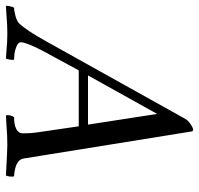

<svg xmlns="http://www.w3.org/2000/svg" viewBox="-86 -656 690 667"><g transform="rotate(90 259.5 -322.0)"><path d="M333 -25.4Q358.9 -25.4 373.8 -33.2Q388.7 -41 388.7 -55.7Q388.7 -85 385.7 -103.5L364.3 -250H169.9Q123.5 -165 100.6 -122.1Q72.3 -66.9 72.3 -48.8Q72.3 -39.6 86.9 -33.7Q101.6 -27.8 113.5 -26.6Q125.5 -25.4 132.8 -25.4Q134.3 -23.4 132.8 -12.5Q131.3 -1.5 128.9 2.9Q115.7 2.4 100.8 1Q85.9 -0.5 72.8 -1.2Q59.6 -2 42 -2Q23.4 -2 9.5 -1.2Q-4.4 -0.5 -21.2 1Q-38.1 2.4 -53.7 2.9Q-55.2 1 -53 -9.5Q-50.8 -20 -47.9 -25.4Q-36.6 -25.4 -18.3 -30.5Q0 -35.6 7.8 -43.9Q31.7 -69.8 68.4 -135.7L337.9 -619.1Q343.8 -629.9 356.9 -638.7Q370.1 -647.5 377 -647.5Q378.9 -647.5 381.8 -644.5L465.8 -123Q468.3 -109.4 470.9 -91.8Q473.6 -74.2 474.9 -66.4Q476.1 -58.6 476.6 -56.6Q478.5 -46.9 487.3 -40Q496.1 -33.2 507.3 -30.3Q518.6 -27.3 526.1 -26.4Q533.7 -25.4 538.1 -25.4Q540 -19.5 538.6 -9.8Q537.1 0 535.2 2.9Q444.8 -2 428.7 -2Q410.2 -2 395 -1.2Q379.9 -0.5 361.1 1Q342.3 2.4 327.1 2.9Q324.2 -1 326.4 -11.2Q328.6 -21.5 333 -25.4ZM187.5 -282.2H358.4L321.3 -522.5Z"/></g></svg>

Font: Crimson
Style: Italic
Weight: 400
Italic angle: -11°
Version: Version 0.8